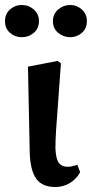

<svg xmlns="http://www.w3.org/2000/svg" viewBox="-29 -735 368 769"><path d="M58 -586Q31 -586 11 -603.5Q-9 -621 -9 -650Q-9 -679 11 -697Q31 -715 58 -715Q86 -715 106.5 -697Q127 -679 127 -650Q127 -621 106.5 -603.5Q86 -586 58 -586ZM252 -586Q225 -586 204 -603.5Q183 -621 183 -650Q183 -679 204 -697Q225 -715 252 -715Q279 -715 299 -697Q319 -679 319 -650Q319 -621 299 -603.5Q279 -586 252 -586ZM192 14Q140 14 116 -19.5Q92 -53 90 -126L83 -468L202 -491L215 -481Q208 -379 203 -315.5Q198 -252 195.5 -212Q193 -172 193 -140Q195 -97 207 -82Q219 -67 242 -67Q252 -67 262 -69.5Q272 -72 281 -75L292 -45Q277 -18 251 -2Q225 14 192 14Z"/></svg>

Font: Source Serif Pro SemiBold
Style: Regular
Weight: 600
Designer: Frank Grießhammer
Foundry: Adobe Systems Incorporated
Version: Version 3.001;hotconv 1.0.111;makeotfexe 2.5.65597